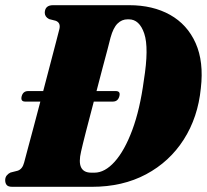

<svg xmlns="http://www.w3.org/2000/svg" viewBox="-30 -720 797 740"><path d="M-10 -25.5Q-10 -36.5 -3.8 -44Q2.5 -51.5 10.5 -55L38 -62Q56.5 -68 63 -93.5Q68 -113 77.8 -149.2Q87.5 -185.5 100 -232Q112.5 -278.5 125.5 -328.5H67Q48.5 -328.5 53.5 -349Q59 -369 78.5 -369H136.5Q150.5 -422 163.2 -471Q176 -520 185.5 -556.2Q195 -592.5 199 -608.5Q204.5 -632.5 184.5 -640L159 -646.5Q143 -655 142.5 -670.5Q143 -700 174.5 -700H468Q559 -700 625.5 -662.8Q692 -625.5 724 -553.8Q756 -482 744 -379.5Q733 -268 678.2 -182.2Q623.5 -96.5 533 -48.2Q442.5 0 324.5 0H17.5Q1.5 0 -4.2 -7Q-10 -14 -10 -25.5ZM334 -54.5Q374 -54.5 412 -96.8Q450 -139 479.8 -218.8Q509.5 -298.5 524.5 -411Q544.5 -535.5 526 -590.5Q507.5 -645.5 466.5 -645.5H461.5Q439.5 -645.5 423 -629.2Q406.5 -613 396 -575Q393 -562.5 384.8 -531.2Q376.5 -500 365.2 -457.8Q354 -415.5 342 -369H416Q435.5 -369 430 -349Q424.5 -328.5 405 -328.5H331.5Q315 -266 301.2 -212.5Q287.5 -159 282.5 -136Q263 -54.5 322 -54.5Z"/></svg>

Font: Fraunces 144pt Soft Black
Style: Italic
Weight: 900
Italic angle: -16°
Version: Version 1.000;[b76b70a41]